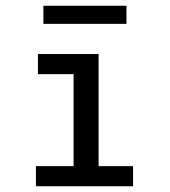

<svg xmlns="http://www.w3.org/2000/svg" viewBox="-20 -648 590 668"><path d="M105 0V-70H236V-390H112V-460H323V-70H443V0ZM131 -565V-628H420V-565Z"/></svg>

Font: Inconsolata SemiExpanded Medium
Style: Regular
Weight: 500
Width: 6
Monospace: yes
Designer: Raph Levien, Cyreal, Brenton Simpson
Foundry: Raph Levien, Cyreal, Google
Version: Version 3.001; ttfautohint (v1.8.2.53-6de2)